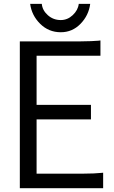

<svg xmlns="http://www.w3.org/2000/svg" viewBox="-20 -987 600 1007"><path d="M521 0H84V-770H401.9Q430.7 -770 457 -771.2Q483.4 -772.5 495.1 -773.4L506.8 -774.9V-694.8H171.9V-437H457V-360.8H171.9V-76.2H416Q444.8 -76.2 471.2 -77.4Q497.6 -78.6 509.3 -80.1L521 -81.1ZM138.2 -966.8H199.2Q202.1 -933.1 230.7 -907.5Q259.3 -881.8 298.8 -881.8Q334 -881.8 361.6 -907.7Q389.2 -933.6 393.1 -966.8H453.1Q445.3 -906.2 402.3 -862.1Q359.4 -817.9 298.8 -817.9Q235.4 -817.9 190.7 -862.1Q146 -906.2 138.2 -966.8Z"/></svg>

Font: Junction Regular
Style: Regular
Weight: 500
Designer: Caroline Hadilaksono
Foundry: Caroline Hadilaksono
Version: Version 1.056